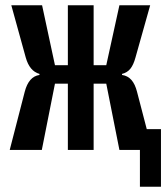

<svg xmlns="http://www.w3.org/2000/svg" viewBox="-20 -570 640 730"><path d="M512 0H434L384 -252H336V0H238V-252H189L139 0H17L74 -221Q89 -279 130 -285V-289Q92.5 -299.5 78 -351L23 -550H140L189 -322H238V-550H336V-322H384L434 -550H551L495 -351Q487.5 -323.5 475.8 -308.8Q464 -294 444 -289V-285Q465.5 -282 479.5 -266.2Q493.5 -250.5 501 -221L538 -79H592V140H512Z"/></svg>

Font: JuliaMono Black
Style: Regular
Weight: 900
Monospace: yes
Designer: cormullion
Foundry: corm
Version: Version 0.054; ttfautohint (v1.8.4)